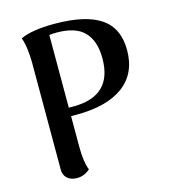

<svg xmlns="http://www.w3.org/2000/svg" viewBox="-108 -795 789 895"><g transform="rotate(-15 286.5 -348.0)"><path d="M533 -503Q533 -391 454 -332Q375 -273 226 -273H201V-125Q201 -52 217 -12Q189 13 154 13Q125 13 107.5 -2.5Q90 -18 90 -45V-564Q90 -591 86 -624.5Q82 -658 73 -683Q128 -709 237 -709Q386 -709 459.5 -659.5Q533 -610 533 -503ZM412 -496Q412 -579 370.5 -623Q329 -667 237 -667Q217 -667 201 -665V-314H224Q412 -314 412 -496Z"/></g></svg>

Font: Arima Madurai
Style: Bold
Weight: 700
Designer: Joana Correia and Natanael Gama
Foundry: NDISCOVER
Version: Version 1.019